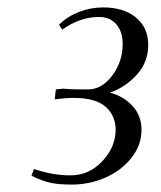

<svg xmlns="http://www.w3.org/2000/svg" viewBox="-20 -727 435 518"><path d="M64.9 -252.9 71.8 -271Q122.6 -253.9 169.9 -253.9Q220.2 -253.9 256.1 -292.2Q292 -330.6 292 -377Q292 -414.6 265.1 -438.7Q238.3 -462.9 178.2 -462.9Q158.7 -462.9 127.9 -459L129.9 -480L130.9 -485.8L150.9 -487.8Q168 -485.8 198.2 -485.8H217.8Q254.9 -485.8 283 -523.4Q311 -561 311 -607.9Q311 -641.1 294.2 -661.1Q277.3 -681.2 247.1 -681.2Q195.8 -681.2 147.9 -647L139.2 -660.2Q161.6 -682.6 193.1 -694.8Q224.6 -707 257.8 -707Q314 -707 346.9 -679.7Q379.9 -652.3 379.9 -606Q379.9 -559.6 349.6 -525.9Q319.3 -492.2 276.9 -477.1Q314.5 -466.8 338.1 -440.4Q361.8 -414.1 361.8 -377Q361.8 -335.4 334.5 -301Q307.1 -266.6 264.2 -247.8Q221.2 -229 173.8 -229Q139.6 -229 117.2 -233.6Q94.7 -238.3 64.9 -252.9Z"/></svg>

Font: Dihjauti S
Style: Bold Italic
Weight: 700
Italic angle: -9°
Designer: T. Christopher White
Version: Version 3.0.0